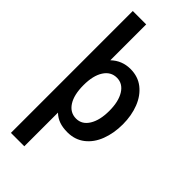

<svg xmlns="http://www.w3.org/2000/svg" viewBox="-307 -807 1105 1105"><g transform="rotate(45 245.5 -254.0)"><path d="M470 -248Q470 -176 447.5 -117Q425 -58 381 -24Q337 10 276 10Q238 10 209.5 0Q181 -10 158 -32V242H49V-750H158V-458Q207 -505 276 -505Q337 -505 380.5 -471Q424 -437 447 -378.5Q470 -320 470 -248ZM360 -248Q360 -324 332 -369Q304 -414 256 -414Q207 -414 178.5 -369.5Q150 -325 150 -248Q150 -169 178.5 -125Q207 -81 256 -81Q304 -81 332 -126.5Q360 -172 360 -248Z"/></g></svg>

Font: Cabin Condensed SemiBold
Style: Regular
Weight: 600
Width: 3
Designer: Pablo Impallari
Foundry: Pablo Impallari. http://www.impallari.com Igino Marini. http://www.ikern.com
Version: Version 2.001